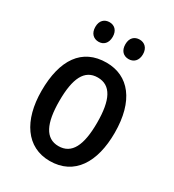

<svg xmlns="http://www.w3.org/2000/svg" viewBox="-179 -833 859 946"><g transform="rotate(30 251.0 -360.0)"><path d="M115 -675C115 -638 137 -619 165 -619C193 -619 214 -638 214 -675C214 -711 193 -730 165 -730C137 -730 115 -712 115 -675ZM286 -675C286 -638 307 -619 336 -619C364 -619 386 -638 386 -675C386 -711 364 -730 336 -730C308 -730 286 -712 286 -675ZM459 -270C459 -452 378 -550 252 -550C113 -550 43 -446 43 -270C43 -102 118 10 250 10C390 10 459 -103 459 -270ZM144 -270C144 -399 176 -465 251 -465C326 -465 359 -399 359 -270C359 -141 326 -75 251 -75C177 -75 144 -143 144 -270Z"/></g></svg>

Font: Noto Sans Kannada Condensed Medium
Style: Regular
Weight: 500
Width: 3
Designer: Jelle Bosma - Monotype Design Team
Foundry: Monotype Imaging Inc.
Version: Version 2.005